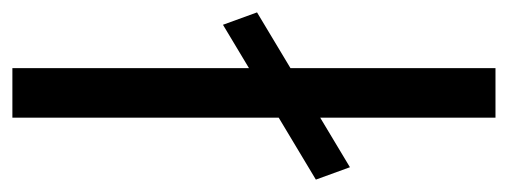

<svg xmlns="http://www.w3.org/2000/svg" viewBox="-290 -545 820 310"><g transform="rotate(90 120.0 -390.0)"><path d="M75 -780V-449L-15 -395L5 -340L75 -382V0H155V-430L255 -490L235 -545L155 -497V-780Z"/></g></svg>

Font: Jost-400-Book
Style: Regular
Weight: 400
Version: Version 3.200; ttfautohint (v0.97) -l 8 -r 50 -G 200 -x 14 -